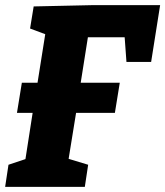

<svg xmlns="http://www.w3.org/2000/svg" viewBox="-26 -727 643 747"><path d="M-6 0 7 -86 73 -108 101 -288H40L59 -405H120L150 -594L91 -616L105 -702L333 -707H597L562 -486H466L459 -582H316L288 -405H440L421 -288H270L241 -109L317 -86L304 0Z"/></svg>

Font: Bitter ExtraBold
Style: Italic
Weight: 800
Italic angle: -9°
Designer: Sol Matas, and Bitter project Authors
Foundry: Sol Matas
Version: Version 2.001